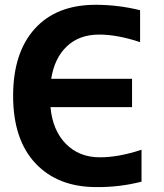

<svg xmlns="http://www.w3.org/2000/svg" viewBox="-20 -761 679 793"><path d="M564.5 -142.6V-10.7Q473.6 12.7 377.9 11.7Q218.8 11.7 126.5 -86.4Q34.2 -184.6 34.2 -365.2Q34.2 -543 123.5 -642.1Q212.9 -741.2 375 -741.2Q467.8 -741.2 558.6 -718.8V-586.9Q464.8 -618.2 389.6 -618.2Q307.6 -618.2 256.3 -569.8Q205.1 -521.5 191.4 -435.5H525.4V-318.4H188.5Q197.3 -222.7 252 -167Q306.6 -111.3 392.6 -111.3Q470.7 -111.3 564.5 -142.6Z"/></svg>

Font: Nasu
Style: Bold
Weight: 700
Designer: Ryoko NISHIZUKA (kana &amp; ideographs); Paul D. Hunt (Latin, Greek &amp; Cyrillic); Wenlong ZHANG (bopomofo); Sandoll C
Version: Version 2014.1215